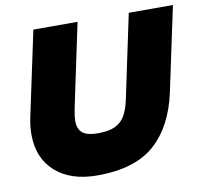

<svg xmlns="http://www.w3.org/2000/svg" viewBox="-79 -785 945 886"><g transform="rotate(-10 393.5 -342.0)"><path d="M40 -224Q40 -262 49 -304L133 -699H340L257 -306Q250 -269 250 -252Q250 -211 272.5 -193.5Q295 -176 344 -176Q394 -176 424 -190Q454 -204 470.5 -232Q487 -260 497 -306L580 -699H787L703 -304Q670 -150 577.5 -67.5Q485 15 308 15Q183 15 111.5 -49Q40 -113 40 -224Z"/></g></svg>

Font: Prompt ExtraBold
Style: Italic
Weight: 800
Italic angle: -12°
Designer: Katatrad Team
Foundry: CadsonDemak
Version: Version 1.001